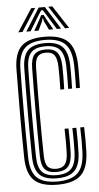

<svg xmlns="http://www.w3.org/2000/svg" viewBox="-64 -1009 545 1056"><g transform="rotate(-5 209.0 -481.0)"><path d="M210.5 8.8Q120.2 8.8 80.8 -29.9Q41.2 -68.5 40 -157.5Q38 -286.5 38.2 -406.4Q38.5 -526.2 40 -642.5Q41.2 -731.2 80.6 -769.6Q120 -808 209.2 -808Q296.2 -808 336.4 -770Q376.5 -732 379.5 -642.5Q380 -627 380 -603.4Q380 -579.8 379.6 -554.9Q379.2 -530 378.8 -511H357.2Q357.8 -529.2 358.1 -554.2Q358.5 -579.2 358.4 -603.1Q358.2 -627 357.8 -642Q355 -722.5 320.2 -756.5Q285.5 -790.5 209.2 -790.5Q131 -790.5 96.9 -756Q62.8 -721.5 61.8 -642.2Q59.8 -520 59.9 -398.2Q60 -276.5 61.8 -157.8Q62.8 -78 97.4 -43.4Q132 -8.8 210.5 -8.8Q288 -8.8 323.5 -43.1Q359 -77.5 361.8 -158Q362.8 -187.2 362.8 -222.8Q362.8 -258.2 361.5 -294.2H383Q384.2 -262 384.4 -224.9Q384.5 -187.8 383.5 -157.5Q380.2 -68.2 339.9 -29.8Q299.5 8.8 210.5 8.8ZM210.5 -26.5Q143.2 -26.5 113.8 -56.9Q84.2 -87.2 83.2 -158.2Q81.5 -279 81.5 -398.9Q81.5 -518.8 83.2 -642Q84.2 -712.8 113.5 -742.9Q142.8 -773 209.2 -773Q274.5 -773 304.1 -742.9Q333.8 -712.8 336.2 -642Q336.8 -627.2 336.8 -602.8Q336.8 -578.2 336.4 -553.1Q336 -528 335.5 -511H314Q315 -548 315.1 -584.2Q315.2 -620.5 314.5 -641Q312.5 -701.8 288.4 -728.6Q264.2 -755.5 209.2 -755.5Q154 -755.5 129.9 -729.4Q105.8 -703.2 105 -642Q103.2 -522.8 103.1 -402.2Q103 -281.8 105 -157.2Q105.8 -95.5 130.4 -69.8Q155 -44 210.2 -44Q266.5 -44 291.4 -70.9Q316.2 -97.8 318.5 -159.2Q319.5 -187.2 319.4 -222Q319.2 -256.8 318.2 -294.2H340Q341 -261.8 341.1 -224.5Q341.2 -187.2 340.2 -157.8Q337.5 -86.5 306.9 -56.5Q276.2 -26.5 210.5 -26.5ZM210.2 -61.5Q166 -61.5 146.6 -83.2Q127.2 -105 126.5 -157.5Q124.8 -275.8 124.8 -397.8Q124.8 -519.8 126.5 -642Q127.2 -694 146.2 -715.9Q165.2 -737.8 209.2 -737.8Q252.2 -737.8 271.6 -715.5Q291 -693.2 293 -641Q293.5 -619 293.5 -583.6Q293.5 -548.2 292.2 -511H270.8Q271.8 -548.2 271.9 -584.8Q272 -621.2 271.2 -639.5Q269.8 -681.5 256.1 -700.9Q242.5 -720.2 209.2 -720.2Q176.5 -720.2 162.6 -702.5Q148.8 -684.8 148.2 -641.5Q146.2 -519 146.1 -400.8Q146 -282.5 148.2 -157.8Q148.8 -114.8 163 -96.9Q177.2 -79 210.2 -79Q242.8 -79 258.1 -97.2Q273.5 -115.5 275.2 -160Q276.2 -184.5 276.2 -222.1Q276.2 -259.8 275 -294.2H296.8Q297.8 -261.8 297.9 -225.1Q298 -188.5 297 -160Q294.8 -106.5 274.9 -84Q255 -61.5 210.2 -61.5ZM67.8 -844.8 149.8 -970.8H172L90.8 -844.8ZM112.2 -844.8 191 -970.8H225.5L304 -844.8H280.5L230.2 -927L212.5 -954.5H203.8L186 -927L135.8 -844.8ZM325.8 -844.8 244.2 -970.8H266.5L348.5 -844.8ZM156 -844.8 190.2 -906.2 201 -928H215.2L226 -906.2L261 -844.8H237.2L213.2 -893.8L209.8 -909.2H206.5L203 -893.8L179.8 -844.8Z"/></g></svg>

Font: Big Shoulders Inline Display
Style: Bold
Weight: 700
Designer: Patric King
Foundry: XO Type Co
Version: Version 1.000